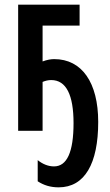

<svg xmlns="http://www.w3.org/2000/svg" viewBox="-20 -562 472 825"><path d="M322 -542H58V0H163V-210C175 -215 187 -218 200 -218C265 -218 296 -153 296 -33C296 91 268 153 212 153C187 153 163 143 142 126V217C168 234 197 243 232 243C344 243 402 141 402 -38C402 -207 332 -308 213 -308C198 -308 182 -305 163 -298V-452H322Z"/></svg>

Font: Noto Sans Display Condensed Medium
Style: Regular
Weight: 500
Width: 3
Designer: Monotype Design Team
Foundry: Monotype Imaging Inc.
Version: Version 1.900